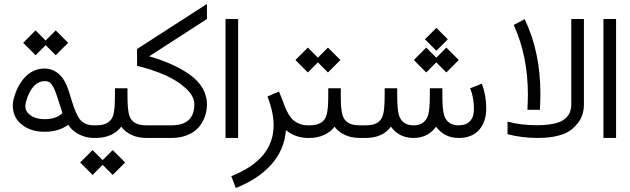

<svg xmlns="http://www.w3.org/2000/svg" viewBox="-20 -689 3146 959"><path d="M95.7 -475.1 157.7 -537.1 208 -486.8 258.3 -537.1 320.3 -475.1 258.3 -413.1 208 -463.4 157.7 -413.1ZM449.2 0Q411.6 0 379.2 -15.6Q346.7 -31.2 327.1 -56.6Q326.2 -57.6 320.8 -65.9Q273.4 -30.8 203.1 -30.8Q127.4 -30.8 82 -72.8Q43.9 -107.4 43.9 -161.6Q43.9 -180.2 48.8 -196.8Q65.9 -259.3 100.1 -298.3Q142.6 -346.7 203.1 -346.7Q234.9 -346.7 260.3 -329.8Q285.6 -313 300.8 -286.6Q306.2 -277.3 310.8 -267.3Q315.4 -257.3 319.6 -245.4Q323.7 -233.4 326.2 -225.6Q328.6 -217.8 333.3 -202.9Q337.9 -188 339.4 -182.6Q359.4 -118.7 377.4 -94.7Q401.9 -63 449.2 -63H456.1V0ZM203.1 -283.7Q171.4 -283.7 147 -256.3Q123 -229.5 109.9 -180.2Q106.4 -165.5 106.4 -157.7Q106.4 -136.2 125 -119.1Q152.8 -93.8 203.1 -93.8Q262.2 -93.8 292 -124.5Q289.1 -132.8 279.3 -164.1Q256.8 -236.3 246.1 -254.9Q236.3 -271.5 228 -277.6Q219.7 -283.7 203.1 -283.7Z M380.4 122.6 442.4 60.5 492.7 110.8 543 60.5 605 122.6 543 184.6 492.7 134.3 442.4 184.6ZM616.7 -248V-216.8Q616.7 -139.2 625.5 -113.3Q633.3 -88.4 653.8 -75.7Q674.3 -63 711.9 -63H728.5V0H711.9Q669.9 0 637.2 -15.1Q604.5 -30.3 585.4 -56.2Q566.4 -30.3 533.7 -15.1Q501 0 459 0H442.4V-63H459Q496.6 -63 517.1 -75.7Q537.6 -88.4 545.4 -113.3Q554.2 -139.2 554.2 -216.8V-248Z M721.7 -63H835.4Q950.7 -63 950.7 -168Q950.7 -209.5 907.2 -248.8Q863.8 -288.1 800.8 -315.4Q737.8 -342.8 664.6 -359.9V-444.3L1013.7 -669.4V-594.2L725.1 -407.7Q787.6 -389.6 837.6 -367.2Q887.7 -344.7 928.5 -315.7Q969.2 -286.6 991.5 -249Q1013.7 -211.4 1013.7 -168Q1013.7 -136.7 1003.7 -107.9Q993.7 -79.1 973.4 -54.4Q953.1 -29.8 917.5 -14.9Q881.8 0 835.9 0H721.7H714.8V-63Z M1106.4 -594.2H1169.4V0H1106.4Z M1408.2 -39.1Q1400.4 60.5 1334.5 133.5Q1268.6 206.5 1157.7 250L1135.3 190.9Q1346.7 107.4 1346.7 -63.5Q1346.7 -127.9 1315.9 -207L1373.5 -231.9Q1379.9 -217.8 1388.9 -193.6Q1397.9 -169.4 1403.8 -154.1Q1409.7 -138.7 1420.9 -119.6Q1432.1 -100.6 1444.1 -89.6Q1456.1 -78.6 1475.6 -70.8Q1495.1 -63 1519.5 -63H1526.4V0H1519.5Q1455.6 0 1408.2 -39.1Z M1455.6 -389.2 1517.6 -451.2 1567.9 -400.9 1618.2 -451.2 1680.2 -389.2 1618.2 -327.1 1567.9 -377.4 1517.6 -327.1ZM1682.1 -248V-216.8Q1682.1 -139.2 1690.9 -113.3Q1698.7 -88.4 1719.2 -75.7Q1739.7 -63 1777.3 -63H1793.9V0H1777.3Q1735.4 0 1702.6 -15.1Q1669.9 -30.3 1650.9 -56.2Q1631.8 -30.3 1599.1 -15.1Q1566.4 0 1524.4 0H1507.8V-63H1524.4Q1562 -63 1582.5 -75.7Q1603 -88.4 1610.8 -113.3Q1619.6 -139.2 1619.6 -216.8V-248Z M2046.9 -389.2 2108.9 -451.2 2159.2 -400.9 2209.5 -451.2 2271.5 -389.2 2209.5 -327.1 2159.2 -377.4 2108.9 -327.1ZM2216.8 -492.7 2159.7 -435.5 2102.5 -492.7 2159.7 -549.8ZM2271 0Q2199.2 0 2158.2 -56.2Q2117.2 0 2045.4 0Q1973.6 0 1932.6 -56.2Q1891.1 0 1806.2 0H1779.8V-63H1806.2Q1844.2 -63 1864.3 -75.4Q1884.3 -87.9 1892.6 -113.3Q1901.4 -140.6 1901.4 -216.8V-248H1963.9V-216.8Q1963.9 -140.6 1972.7 -113.3Q1989.3 -63 2045.4 -63Q2101.6 -63 2118.2 -113.3Q2127 -140.6 2127 -216.8V-248H2189.5V-216.8Q2189.5 -140.6 2198.2 -113.3Q2214.8 -63 2270 -63Q2308.1 -63 2327.6 -84Q2347.2 -105 2347.2 -143.1Q2347.2 -203.1 2328.1 -248L2386.7 -271Q2408.7 -212.4 2408.7 -147Q2408.7 -80.6 2373 -40.3Q2337.4 0 2271 0Z M2896.5 -168Q2896.5 -113.3 2867.2 -75.2Q2837.9 -37.1 2797.9 -21Q2745.6 0 2664.6 0Q2587.9 0 2515.1 -18.6V-81.5Q2581.5 -63.5 2661.6 -63.5Q2733.9 -63.5 2774.4 -79.6Q2833.5 -103.5 2833.5 -168V-594.2H2896.5ZM2614.3 -140.6Q2616.7 -188.5 2616.7 -217.8Q2616.7 -409.7 2545.9 -564.5L2600.6 -593.3Q2679.2 -430.2 2679.2 -220.2Q2679.2 -190.4 2676.8 -140.6Z M2994.1 -594.2H3057.1V0H2994.1Z"/></svg>

Font: Estedad
Style: regular
Weight: 400
Version: Version 0.7(Beta10)